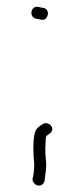

<svg xmlns="http://www.w3.org/2000/svg" viewBox="-20 -480 196 577"><path d="M78 57C77 62 79 66 82 70C92 83 111 79 114 63L116 47C118 36 119 24 119 13C117 -7 115 -29 117 -51C117 -61 118 -68 119 -71C125 -77 132 -78 136 -87C142 -101 123 -115 110 -108C98 -101 89 -95 85 -82C78 -57 80 -14 83 14C83 23 82 33 81 42ZM82 -457C70 -448 72 -427 88 -424L103 -421C108 -420 112 -420 116 -423C127 -431 128 -453 111 -456L96 -459C91 -460 86 -460 82 -457Z"/></svg>

Font: Stray Cat
Style: UltExt
Weight: 400
Version: Version 1.0